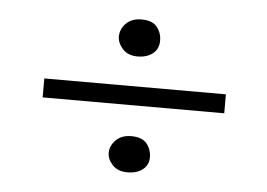

<svg xmlns="http://www.w3.org/2000/svg" viewBox="-36 -429 632 454"><g transform="rotate(5 279.5 -202.5)"><path d="M281 -296Q258 -296 245.5 -310Q233 -324 233 -339Q233 -357 246.5 -370.5Q260 -384 283 -384Q309 -384 320 -370Q331 -356 331 -338Q331 -318 317 -307Q303 -296 281 -296ZM66 -180V-225H497V-180ZM281 -21Q258 -21 245.5 -34.5Q233 -48 233 -63Q233 -80 246.5 -93.5Q260 -107 283 -107Q309 -107 320 -93Q331 -79 331 -61Q331 -43 317.5 -32Q304 -21 281 -21Z"/></g></svg>

Font: Junicode SmExp
Style: Italic
Weight: 400
Width: 6
Italic angle: -11°
Designer: Peter S. Baker
Version: Version 2.205; ttfautohint (v1.8.4)